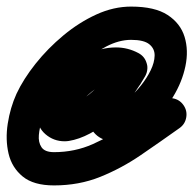

<svg xmlns="http://www.w3.org/2000/svg" viewBox="-36 -425 587 583"><path d="M406 -196Q396 -177 376 -171Q356 -165 338 -174Q332 -177 328 -178.5Q324 -180 316 -180Q290 -180 265 -163Q240 -146 222 -128Q217 -123 206.5 -112Q196 -101 187 -89.5Q178 -78 178 -74Q178 -72 177.5 -76.5Q177 -81 176 -83Q174 -87 170 -91.5Q166 -96 161 -97Q161 -97 160 -97Q159 -97 157 -97Q157 -97 157 -97Q157 -97 157 -97Q174 -100 195.5 -112Q217 -124 236.5 -140Q256 -156 267 -170Q280 -188 292.5 -205.5Q305 -223 316 -243Q328 -264 347.5 -268Q367 -272 384 -263Q400 -255 408 -236.5Q416 -218 406 -196Q400 -185 394 -176Q394 -176 394 -176Q394 -176 395 -177Q395 -177 395 -177.5Q395 -178 395 -178Q393 -174 391 -170.5Q389 -167 386 -164Q386 -164 386 -164Q386 -164 386 -164Q386 -164 386 -164Q386 -164 386 -164Q378 -151 369.5 -139Q361 -127 353 -114Q353 -114 353 -114Q353 -114 353 -114Q352 -113 352 -113Q352 -113 352 -113Q347 -106 340.5 -92.5Q334 -79 334 -71Q334 -71 333 -72Q333 -73 333 -75Q332 -78 331 -81Q326 -91 315 -96Q311 -98 307 -98Q307 -98 307 -98Q321 -98 334 -109.5Q347 -121 358 -130Q375 -144 392.5 -166Q410 -188 421.5 -211.5Q433 -235 433.5 -256Q434 -277 417.5 -290.5Q401 -304 362 -304Q325 -304 286 -283.5Q247 -263 211 -231.5Q175 -200 147.5 -164.5Q120 -129 106 -98Q99 -83 91.5 -60Q84 -37 82 -15Q80 7 90 22Q100 37 128 37Q191 37 246 12.5Q301 -12 351.5 -48Q402 -84 451 -118Q468 -130 488.5 -126.5Q509 -123 521 -106Q533 -89 529.5 -68.5Q526 -48 509 -36Q450 6 391.5 46Q333 86 268.5 112Q204 138 128 138Q66 138 33 111Q0 84 -10 41.5Q-20 -1 -12.5 -49.5Q-5 -98 14 -140Q35 -185 72 -231.5Q109 -278 156.5 -317.5Q204 -357 256.5 -381Q309 -405 362 -405Q434 -405 473 -379.5Q512 -354 524.5 -313Q537 -272 527 -224Q517 -176 489.5 -131Q462 -86 423 -53Q396 -31 369.5 -14Q343 3 307 3Q275 3 254 -17.5Q233 -38 233 -71Q233 -95 243.5 -121Q254 -147 267 -168Q267 -168 267 -168Q267 -168 267 -168Q267 -168 267 -167.5Q267 -167 267 -167Q275 -181 284 -193.5Q293 -206 302 -219Q302 -219 302 -219Q302 -219 302 -220Q302 -220 302 -220Q302 -220 302 -220Q304 -222 305.5 -224.5Q307 -227 309 -230Q309 -230 309 -230Q309 -230 309 -231Q309 -231 309.5 -231.5Q310 -232 310 -232Q313 -236 315 -240Q326 -263 345.5 -266.5Q365 -270 382 -261Q399 -252 407.5 -234Q416 -216 405 -194Q392 -171 377 -150Q362 -129 346 -108Q328 -84 299 -60.5Q270 -37 237 -19.5Q204 -2 173 3Q167 4 160 4Q127 4 102 -17.5Q77 -39 77 -74Q77 -111 102 -143.5Q127 -176 151 -201Q185 -233 227 -257Q269 -281 316 -281Q352 -281 384 -264Q403 -254 409 -234Q415 -214 406 -196Z"/></svg>

Font: FRB American Cursive Guidelines Arrows Ultra
Style: Bold Italic
Weight: 1000
Italic angle: -25°
Version: Version 2.0;Modular Font Editor K font №1